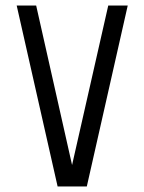

<svg xmlns="http://www.w3.org/2000/svg" viewBox="-20 -670 519 690"><path d="M187 0 40 -650H110L239 -77L369 -650H439L292 0Z"/></svg>

Font: Unica One
Style: Regular
Weight: 400
Designer: Eduardo Rodriguez Tunni
Foundry: Eduardo Rodriguez Tunni
Version: Version 2.000; ttfautohint (v1.8.4.7-5d5b);gftools[0.9.23]